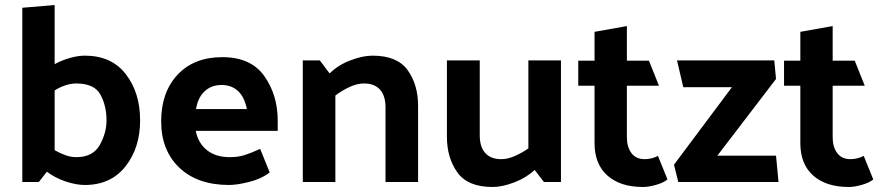

<svg xmlns="http://www.w3.org/2000/svg" viewBox="-20 -726 3514 766"><path d="M198 -706V-470Q227 -486 259.5 -495Q292 -504 318 -504Q425 -504 482 -430Q539 -356 539 -246Q539 -136 480.5 -62Q422 12 318 12Q284 12 242 -2Q200 -16 167 -41L135 0H69V-695ZM284 -99Q351 -99 378 -147.5Q405 -196 405 -246Q405 -303 381 -348Q357 -393 284 -393Q263 -393 240.5 -385.5Q218 -378 198 -365V-127Q218 -115 240.5 -107Q263 -99 284 -99Z M894 12Q768 12 695.5 -57Q623 -126 623 -242Q623 -358 688.5 -428Q754 -498 867 -498Q981 -498 1034.5 -422.5Q1088 -347 1088 -244V-204H761Q770 -156 805 -127.5Q840 -99 897 -99Q930 -99 956.5 -107.5Q983 -116 1018 -132L1056 -38Q1022 -12 973.5 0Q925 12 894 12ZM965 -291Q955 -340 929 -363.5Q903 -387 864 -387Q824 -387 797 -362.5Q770 -338 762 -291Z M1295 -433Q1328 -466 1377.5 -485Q1427 -504 1466 -504Q1565 -504 1606.5 -446Q1648 -388 1648 -304V0H1518V-298Q1518 -344 1496 -368.5Q1474 -393 1432 -393Q1404 -393 1373.5 -378.5Q1343 -364 1318 -345V0H1188V-485H1256Z M2113 -48Q2080 -17 2032 1.5Q1984 20 1945 20Q1846 20 1804.5 -38.5Q1763 -97 1763 -180V-485H1894V-186Q1894 -140 1916 -115.5Q1938 -91 1980 -91Q2006 -91 2035 -104Q2064 -117 2088 -134V-485H2218V0H2150Z M2643 -10Q2627 3 2597.5 11.5Q2568 20 2545 20Q2455 20 2403.5 -25.5Q2352 -71 2352 -155V-384H2287V-484H2352V-599L2481 -622V-484H2569L2609 -384H2481V-178Q2481 -140 2499 -115.5Q2517 -91 2552 -91Q2565 -91 2578 -94Q2591 -97 2605 -104Z M3076 -411 2842 -105H3076L3086 0H2686L2669 -69L2900 -378H2706L2681 -485H3069Z M3464 -10Q3448 3 3418.5 11.5Q3389 20 3366 20Q3276 20 3224.5 -25.5Q3173 -71 3173 -155V-384H3108V-484H3173V-599L3302 -622V-484H3390L3430 -384H3302V-178Q3302 -140 3320 -115.5Q3338 -91 3373 -91Q3386 -91 3399 -94Q3412 -97 3426 -104Z"/></svg>

Font: Palanquin Dark
Style: Regular
Weight: 400
Designer: Pria Ravichandran
Version: Version 1.000